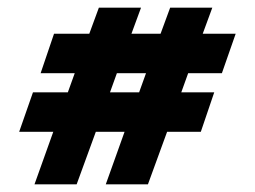

<svg xmlns="http://www.w3.org/2000/svg" viewBox="-20 -540 665 501"><path d="M180 -59H70L119 -196H30L66 -299H157L175 -349H86L121 -452H213L238 -520H348L323 -452H399L424 -520H534L509 -452H595L559 -349H471L453 -299H539L504 -196H416L366 -59H256L305 -196H230ZM267 -299H343L361 -349H285Z"/></svg>

Font: Blaka
Style: Regular
Weight: 400
Designer: Mohamed Gaber
Foundry: Kief Type Foundry
Version: Version 1.003; ttfautohint (v1.8.4.7-5d5b)